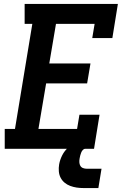

<svg xmlns="http://www.w3.org/2000/svg" viewBox="-20 -755 640 974"><path d="M4 0V-101H56L144 -634H105V-735H578L550 -562H448L460 -634H264L230 -433H439L422 -332H214L175 -101H371L383 -173H485L457 0ZM479 199H404Q386 199 369 196.5Q352 194 336 188Q320 182 307.5 171.5Q295 161 287.5 146.5Q280 132 278.5 114.5Q277 97 280 79Q284 56 295.5 33Q307 10 326.5 -7Q346 -24 370 -31Q394 -38 418 -38L412 0Q405 0 399.5 6.5Q394 13 391.5 20Q389 27 387 34Q385 41 384 48Q382 58 382.5 68Q383 78 387.5 86Q392 94 401 97.5Q410 101 420 101H495Z"/></svg>

Font: Iosevka Curly Slab ExObl
Style: Bold
Weight: 700
Width: 7
Italic angle: -9°
Monospace: yes
Designer: Belleve Invis
Foundry: Belleve Invis
Version: Version 11.0.0; ttfautohint (v1.8.3)